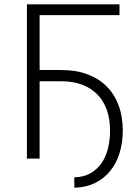

<svg xmlns="http://www.w3.org/2000/svg" viewBox="-20 -731 640 885"><path d="M530.8 -661.1H162.6V-408.2H263.7Q330.1 -408.2 382.3 -388.9Q434.6 -369.6 470.9 -333.5Q507.3 -297.4 526.6 -245.8Q545.9 -194.3 545.9 -129.4Q545.9 -73.7 531.2 -26.1Q516.6 21.5 488.3 56.6Q460 91.8 418.5 112.3Q377 132.8 322.8 134.3L322.3 86.4Q365.2 85.4 396.5 67.9Q427.7 50.3 448 21Q468.3 -8.3 477.8 -47.1Q487.3 -85.9 487.3 -129.4Q487.3 -182.1 472.4 -224.1Q457.5 -266.1 429 -295.4Q400.4 -324.7 358.6 -340.6Q316.9 -356.4 263.7 -356.4H162.6V0H104V-710.9H530.8Z"/></svg>

Font: Roboto Mono Light
Style: Regular
Weight: 300
Designer: Google
Version: Version 2.000985; 2015; ttfautohint (v1.3)